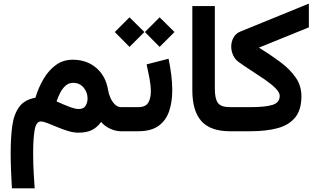

<svg xmlns="http://www.w3.org/2000/svg" viewBox="-20 -715 1728 1046"><path d="M568.8 -224.6Q572.3 -203.1 581.8 -181.6Q591.3 -160.2 606.2 -145.8Q621.1 -131.3 640.1 -131.3H653.3V0H640.1Q608.9 0 579.1 -14.2Q549.3 -28.3 530.8 -50.8Q510.3 -21.5 481.2 -6.8Q452.1 7.8 407.2 7.8Q380.4 7.8 350.3 -1.5Q320.3 -10.7 291.7 -22.7Q263.2 -34.7 239.7 -43.9Q216.3 -53.2 202.1 -53.2Q176.8 -53.2 168.7 -6.6Q160.6 40 160.6 118.7Q160.6 179.2 163.8 231.7Q167 284.2 168.9 311H44.9Q42 259.8 40 212.2Q38.1 164.6 38.1 119.6Q38.1 36.1 46.6 -27.8Q55.2 -91.8 84 -131.8Q112.8 -171.9 172.9 -182.6Q189.9 -238.8 217.8 -285.9Q245.6 -333 285.2 -361.3Q324.7 -389.6 376 -389.6Q452.6 -389.6 504.6 -345Q556.6 -300.3 568.8 -224.6ZM457 -178.7Q457 -212.4 435.3 -238Q413.6 -263.7 377.9 -263.7Q355 -263.7 337.4 -248.3Q319.8 -232.9 307.9 -209.5Q295.9 -186 288.1 -162.6Q324.7 -146 356.9 -133.5Q389.2 -121.1 409.2 -121.1Q435.1 -121.1 446 -138.4Q457 -155.8 457 -178.7Z M849.6 -620.6 930.7 -540.5 849.6 -459.5 769.5 -540.5ZM685.5 -620.6 766.6 -540.5 685.5 -459.5 605.5 -540.5ZM733.4 0H633.8V-131.3H733.4Q772.9 -131.3 787.4 -155.3Q801.8 -179.2 801.8 -216.3Q801.8 -249.5 794.4 -288.3Q787.1 -327.1 778.8 -364.3L898.4 -395Q907.7 -350.6 913.1 -306.9Q918.5 -263.2 918.5 -223.6Q918.5 -159.7 901.4 -109.1Q884.3 -58.6 843.8 -29.3Q803.2 0 733.4 0Z M1027.8 -682.1H1150.4V-231.9Q1150.4 -176.8 1167.2 -154.1Q1184.1 -131.3 1232.4 -131.3H1244.6V0H1232.4Q1126.5 0 1077.1 -55.4Q1027.8 -110.8 1027.8 -222.7Z M1390.6 -455.6Q1454.1 -416.5 1506.6 -377.4Q1559.1 -338.4 1590.6 -293.2Q1622.1 -248 1622.1 -190.9Q1622.1 -117.2 1588.4 -75.4Q1554.7 -33.7 1492.4 -16.8Q1430.2 0 1344.2 0H1225.1V-131.3H1343.8Q1425.3 -131.3 1464.6 -143.6Q1503.9 -155.8 1503.9 -192.9Q1503.9 -211.9 1480.2 -235.1Q1456.5 -258.3 1420.7 -283Q1384.8 -307.6 1346.7 -332Q1308.6 -356.4 1279.3 -377.9Q1259.8 -392.1 1249.8 -414.8Q1239.7 -437.5 1239.7 -461.4Q1239.7 -487.3 1252.2 -510.3Q1264.6 -533.2 1290.5 -543.5L1662.6 -695.3V-565.9Z"/></svg>

Font: Vazirmatn FD
Style: Bold
Weight: 700
Designer: Saber Rastikerdar
Foundry: Saber Rastikerdar
Version: Version 33.001